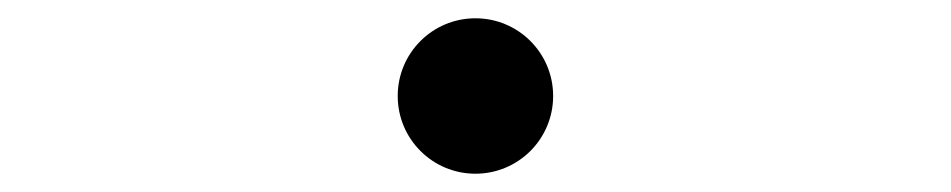

<svg xmlns="http://www.w3.org/2000/svg" viewBox="-20 -485 1040 210"><path d="M500 -465C453 -465 415 -427 415 -380C415 -333 453 -295 500 -295C547 -295 585 -333 585 -380C585 -427 547 -465 500 -465Z"/></svg>

Font: Harano Aji Gothic CN ExtraLight
Style: Regular
Weight: 250
Foundry: Masamichi Hosoda
Version: HaranoAjiGothicCN-ExtraLight version 20230610;ttx 4.39.4